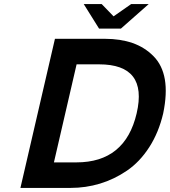

<svg xmlns="http://www.w3.org/2000/svg" viewBox="-20 -920 832 940"><path d="M465 -605H355L244 -125H354Q593 -125 649 -365Q705 -605 465 -605ZM80 0 249 -730H494Q569 -730 628.5 -709.5Q688 -689 731.5 -645Q775 -601 787 -531.5Q799 -462 779 -365Q757 -271 710.5 -199Q664 -127 601.5 -84.5Q539 -42 469.5 -21Q400 0 325 0ZM572 -780H465L390 -900H478L536 -840L622 -900H708Z"/></svg>

Font: Miedinger
Style: Bold-Italic
Weight: 700
Italic angle: -13°
Version: Version 001.000